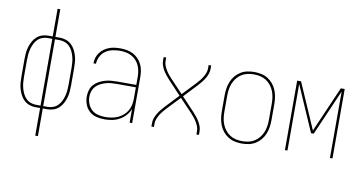

<svg xmlns="http://www.w3.org/2000/svg" viewBox="-87 -968 2673 1416"><g transform="rotate(10 1250.0 -260.0)"><path d="M240 215V8H206Q182 8 160 0.5Q138 -7 120.5 -23Q103 -39 92 -60Q81 -81 74.5 -103Q68 -125 66 -148.5Q64 -172 64 -195V-325Q64 -348 66 -371.5Q68 -395 74.5 -417Q81 -439 92 -460Q103 -481 120.5 -497Q138 -513 160 -520.5Q182 -528 206 -528H240V-735H260V-528H295Q318 -528 340 -520.5Q362 -513 379.5 -497Q397 -481 408 -460Q419 -439 425.5 -417Q432 -395 434 -371.5Q436 -348 436 -325V-195Q436 -172 434 -148.5Q432 -125 425.5 -103Q419 -81 408 -60Q397 -39 379.5 -23Q362 -7 340 0.5Q318 8 295 8H260V215ZM240 -10V-510H206Q185 -510 165 -502.5Q145 -495 130.5 -480Q116 -465 107 -446.5Q98 -428 92.5 -407.5Q87 -387 85 -366.5Q83 -346 83 -325V-195Q83 -174 85 -153.5Q87 -133 92.5 -112.5Q98 -92 107 -73.5Q116 -55 130.5 -40Q145 -25 165 -17.5Q185 -10 206 -10ZM260 -10H295Q315 -10 335 -17.5Q355 -25 369.5 -40Q384 -55 393 -73.5Q402 -92 407.5 -112.5Q413 -133 415 -153.5Q417 -174 417 -195V-325Q417 -346 415 -366.5Q413 -387 407.5 -407.5Q402 -428 393 -446.5Q384 -465 369.5 -480Q355 -495 335 -502.5Q315 -510 295 -510H260Z M721 8Q690 8 660 0.5Q630 -7 607.5 -27.5Q585 -48 574.5 -77Q564 -106 564 -136Q564 -160 571 -183.5Q578 -207 593.5 -224.5Q609 -242 630 -253.5Q651 -265 674 -272Q697 -279 720.5 -281Q744 -283 768 -283H909V-345Q909 -366 905 -388Q901 -410 892 -429.5Q883 -449 867.5 -465.5Q852 -482 832.5 -492Q813 -502 791.5 -506Q770 -510 748 -510Q720 -510 692 -504Q664 -498 640.5 -482Q617 -466 603.5 -440Q590 -414 589 -385H570Q570 -407 576.5 -427.5Q583 -448 596 -465.5Q609 -483 626.5 -495.5Q644 -508 664 -515.5Q684 -523 705.5 -525.5Q727 -528 748 -528Q773 -528 797 -523.5Q821 -519 842.5 -508Q864 -497 881.5 -479Q899 -461 909.5 -439Q920 -417 924 -393Q928 -369 928 -345V0H909V-102Q898 -75 878 -53Q858 -31 832.5 -17Q807 -3 778.5 2.5Q750 8 721 8ZM724 -10Q747 -10 771 -14Q795 -18 816.5 -27.5Q838 -37 856.5 -52.5Q875 -68 887 -88.5Q899 -109 904 -132.5Q909 -156 909 -180V-265H768Q747 -265 726 -263.5Q705 -262 684.5 -256Q664 -250 645 -240.5Q626 -231 611.5 -215.5Q597 -200 590 -179.5Q583 -159 583 -138Q583 -111 593 -85Q603 -59 623 -41Q643 -23 670 -16.5Q697 -10 724 -10Z M1072 0V-26Q1072 -45 1078.5 -63.5Q1085 -82 1095 -98.5Q1105 -115 1117 -130Q1129 -145 1142 -159L1237 -260L1142 -361Q1129 -375 1117 -390Q1105 -405 1095 -421.5Q1085 -438 1078.5 -456.5Q1072 -475 1072 -494V-520H1091V-494Q1091 -476 1097.5 -459.5Q1104 -443 1113 -428Q1122 -413 1133 -399.5Q1144 -386 1156 -373L1250 -274L1344 -373Q1356 -386 1367 -399.5Q1378 -413 1387 -428Q1396 -443 1402.5 -459.5Q1409 -476 1409 -494V-520H1428V-494Q1428 -475 1421.5 -456.5Q1415 -438 1405 -421.5Q1395 -405 1383 -390Q1371 -375 1358 -361L1263 -260L1358 -159Q1371 -145 1383 -130Q1395 -115 1405 -98.5Q1415 -82 1421.5 -63.5Q1428 -45 1428 -26V0H1409V-26Q1409 -44 1402.5 -60.5Q1396 -77 1387 -92Q1378 -107 1367 -120.5Q1356 -134 1344 -147L1250 -246L1156 -147Q1144 -134 1133 -120.5Q1122 -107 1113 -92Q1104 -77 1097.5 -60.5Q1091 -44 1091 -26V0Z M1750 8Q1724 8 1697.5 2.5Q1671 -3 1648.5 -17Q1626 -31 1609 -51.5Q1592 -72 1582 -96.5Q1572 -121 1568 -147.5Q1564 -174 1564 -200V-320Q1564 -346 1568 -372.5Q1572 -399 1582 -423.5Q1592 -448 1609 -468.5Q1626 -489 1648.5 -503Q1671 -517 1697.5 -522.5Q1724 -528 1750 -528Q1776 -528 1802.5 -522.5Q1829 -517 1851.5 -503Q1874 -489 1891 -468.5Q1908 -448 1918 -423.5Q1928 -399 1932 -372.5Q1936 -346 1936 -320V-200Q1936 -174 1932 -147.5Q1928 -121 1918 -96.5Q1908 -72 1891 -51.5Q1874 -31 1851.5 -17Q1829 -3 1802.5 2.5Q1776 8 1750 8ZM1750 -10Q1774 -10 1797.5 -15Q1821 -20 1841.5 -33Q1862 -46 1877 -65Q1892 -84 1901 -106Q1910 -128 1913.5 -152Q1917 -176 1917 -200V-320Q1917 -344 1913.5 -368Q1910 -392 1901 -414Q1892 -436 1877 -455Q1862 -474 1841.5 -487Q1821 -500 1797.5 -505Q1774 -510 1750 -510Q1726 -510 1702.5 -505Q1679 -500 1658.5 -487Q1638 -474 1623 -455Q1608 -436 1599 -414Q1590 -392 1586.5 -368Q1583 -344 1583 -320V-200Q1583 -176 1586.5 -152Q1590 -128 1599 -106Q1608 -84 1623 -65Q1638 -46 1658.5 -33Q1679 -20 1702.5 -15Q1726 -10 1750 -10Z M2072 0V-520H2101L2250 -178L2399 -520H2428V0H2409V-498L2260 -156H2240L2091 -498V0Z"/></g></svg>

Font: Iosevka Curly Thin
Style: Regular
Weight: 100
Monospace: yes
Designer: Belleve Invis
Foundry: Belleve Invis
Version: Version 22.1.2; ttfautohint (v1.8.4)